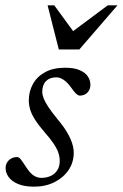

<svg xmlns="http://www.w3.org/2000/svg" viewBox="-20 -690 460 720"><path d="M44 -101Q51 -101 57.5 -93Q64 -85 78.5 -62.5Q93 -40 106.8 -31.5Q120.5 -23 134.5 -23Q154.5 -23 170.2 -30.2Q186 -37.5 195 -51.8Q204 -66 204 -86.5Q204 -101 199.2 -116Q194.5 -131 182.2 -149.8Q170 -168.5 147 -194.5Q124.5 -220.5 111.5 -241Q98.5 -261.5 93.2 -279Q88 -296.5 88 -313Q88 -347 103.5 -375Q119 -403 149.5 -419.5Q180 -436 224 -436Q257.5 -436 278.2 -427.2Q299 -418.5 309 -404Q319 -389.5 319 -372Q319 -360.5 314 -351.2Q309 -342 300 -336.8Q291 -331.5 279 -331.5Q274 -331.5 267 -337.2Q260 -343 246.5 -362Q233 -381 218.8 -390.5Q204.5 -400 191.5 -400Q166.5 -400 152.5 -385.8Q138.5 -371.5 138.5 -345.5Q138.5 -334.5 144 -320.5Q149.5 -306.5 162.2 -287.5Q175 -268.5 196.5 -242Q218.5 -216 231.5 -193.8Q244.5 -171.5 250.5 -152.8Q256.5 -134 256.5 -117Q256.5 -81 237 -52.2Q217.5 -23.5 184 -6.8Q150.5 10 108 10Q71.5 10 47.8 0Q24 -10 12.5 -26Q1 -42 1 -59.5Q1 -71 6.5 -80.5Q12 -90 21.8 -95.5Q31.5 -101 44 -101ZM420.5 -670 277.5 -504.5H200.5L158.5 -670H183.5L258.5 -567.5H246.5L384 -670Z"/></svg>

Font: Newsreader 18pt
Style: Italic
Weight: 400
Italic angle: -17°
Version: Version 1.003